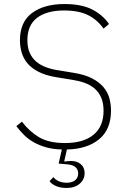

<svg xmlns="http://www.w3.org/2000/svg" viewBox="-20 -730 640 953"><path d="M311 203Q279 203 257 193Q235 183 226 169L245 149Q255 162 272 169.5Q289 177 311 177Q337 177 352.5 165Q368 153 368 130Q368 112 354.5 99.5Q341 87 306 85L271 82L287 12Q244 11 210 1.5Q176 -8 149 -23Q122 -38 100.5 -59Q79 -80 61 -104L89 -126Q126 -77 174.5 -48.5Q223 -20 303 -20Q394 -20 444 -61Q494 -102 494 -180Q494 -219 482 -246Q470 -273 449 -291Q428 -309 399.5 -319Q371 -329 338 -334L258 -347Q205 -356 170.5 -374Q136 -392 116 -416Q96 -440 87.5 -469.5Q79 -499 79 -530Q79 -621 139 -665.5Q199 -710 300 -710Q385 -710 437.5 -683Q490 -656 521 -611L494 -588Q463 -632 417 -655Q371 -678 298 -678Q212 -678 164 -641.5Q116 -605 116 -531Q116 -494 127.5 -468Q139 -442 159.5 -424.5Q180 -407 208 -396.5Q236 -386 270 -381L349 -368Q403 -359 438 -340.5Q473 -322 494 -297Q515 -272 523 -242Q531 -212 531 -181Q531 -87 471.5 -38.5Q412 10 312 12L299 70L301 72Q316 69 333 69Q362 69 381 85Q400 101 400 129Q400 161 375.5 182Q351 203 311 203Z"/></svg>

Font: IBM Plex Mono ExtraLight
Style: Regular
Weight: 200
Monospace: yes
Designer: Mike Abbink, Paul van der Laan, Pieter van Rosmalen
Foundry: Bold Monday
Version: Version 2.3